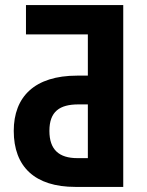

<svg xmlns="http://www.w3.org/2000/svg" viewBox="-20 -734 576 754"><path d="M276 0H464V-714H82V-599H325V-437H283C116 -437 34 -354 34 -220C34 -79 117 0 276 0ZM284 -113C212 -113 174 -146 174 -220C174 -296 214 -324 288 -324H325V-113Z"/></svg>

Font: Noto Sans Display SemiCondensed
Style: Bold
Weight: 700
Width: 4
Designer: Monotype Design Team
Foundry: Monotype Imaging Inc.
Version: Version 1.900